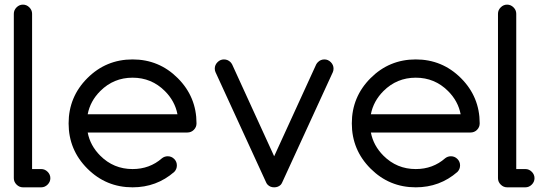

<svg xmlns="http://www.w3.org/2000/svg" viewBox="-20 -801 2345 821"><path d="M39.1 -742.2Q39.1 -757.8 50.8 -769.5Q62.5 -781.2 78.1 -781.2Q93.8 -781.2 105.5 -769.5Q117.2 -757.8 117.2 -742.2V-78.1H156.2Q171.9 -78.1 183.6 -66.4Q195.3 -54.7 195.3 -39.1Q195.3 -23.4 183.6 -11.7Q171.9 0 156.2 0H78.1Q62.5 0 50.8 -11.7Q39.1 -23.4 39.1 -39.1Z M697.3 -132.8Q713.4 -132.8 724.9 -121.3Q736.3 -109.9 736.3 -93.8Q736.3 -77.6 725.1 -65.9Q649.4 0 546.9 0Q433.6 0 353.5 -80.1Q273.4 -160.2 273.4 -273.4Q273.4 -386.7 353.5 -466.8Q433.6 -546.9 546.9 -546.9Q660.2 -546.9 740.2 -466.8Q820.3 -386.7 820.3 -273.4Q820.3 -257.3 808.8 -245.8Q797.4 -234.4 781.2 -234.4H355Q365.7 -178.2 408.7 -135.3Q465.8 -78.1 546.9 -78.1Q620.1 -78.1 672.9 -124.5Q683.6 -132.8 697.3 -132.8ZM738.8 -312.5Q728 -368.7 685.1 -411.6Q627.9 -468.8 546.9 -468.8Q465.8 -468.8 408.7 -411.6Q365.7 -368.7 355 -312.5Z M1180.2 -10.7Q1169.4 0 1152.3 0Q1135.3 0 1124.5 -11.2Q1121.1 -14.2 1118.2 -20.5L901.4 -492.7Q898.4 -499.5 898.4 -507.8Q898.4 -523.4 910.2 -535.2Q921.9 -546.9 937.5 -546.9Q953.6 -546.9 965.3 -535.6Q969.2 -531.7 972.7 -525.4L1152.3 -132.8L1332 -525.4Q1335.4 -531.7 1339.8 -535.6Q1351.1 -546.9 1367.2 -546.9Q1382.8 -546.9 1394.5 -535.2Q1406.2 -523.4 1406.2 -507.8Q1406.2 -499.5 1403.3 -492.7L1186.5 -20.5Q1183.6 -14.2 1180.2 -10.7Z M1908.2 -132.8Q1924.3 -132.8 1935.8 -121.3Q1947.3 -109.9 1947.3 -93.8Q1947.3 -77.6 1936 -65.9Q1860.4 0 1757.8 0Q1644.5 0 1564.5 -80.1Q1484.4 -160.2 1484.4 -273.4Q1484.4 -386.7 1564.5 -466.8Q1644.5 -546.9 1757.8 -546.9Q1871.1 -546.9 1951.2 -466.8Q2031.2 -386.7 2031.2 -273.4Q2031.2 -257.3 2019.8 -245.8Q2008.3 -234.4 1992.2 -234.4H1565.9Q1576.7 -178.2 1619.6 -135.3Q1676.8 -78.1 1757.8 -78.1Q1831.1 -78.1 1883.8 -124.5Q1894.5 -132.8 1908.2 -132.8ZM1949.7 -312.5Q1939 -368.7 1896 -411.6Q1838.9 -468.8 1757.8 -468.8Q1676.8 -468.8 1619.6 -411.6Q1576.7 -368.7 1565.9 -312.5Z M2109.4 -742.2Q2109.4 -757.8 2121.1 -769.5Q2132.8 -781.2 2148.4 -781.2Q2164.1 -781.2 2175.8 -769.5Q2187.5 -757.8 2187.5 -742.2V-78.1H2226.6Q2242.2 -78.1 2253.9 -66.4Q2265.6 -54.7 2265.6 -39.1Q2265.6 -23.4 2253.9 -11.7Q2242.2 0 2226.6 0H2148.4Q2132.8 0 2121.1 -11.7Q2109.4 -23.4 2109.4 -39.1Z"/></svg>

Font: Comfortaa
Style: Regular
Weight: 400
Designer: Johan Aakerlund
Foundry: Johan Aakerlund
Version: Version 2.001; ttfautohint (v1.4.1)